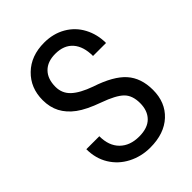

<svg xmlns="http://www.w3.org/2000/svg" viewBox="-211 -826 939 939"><g transform="rotate(-45 259.0 -356.0)"><path d="M387.2 -179.7C387.2 -144.9 377.3 -117.4 357.4 -97.2C337.6 -77 307.9 -66.9 268.6 -66.9C226.2 -66.9 192.8 -79.1 168.2 -103.5C143.6 -127.9 131.3 -162.1 131.3 -206.1H41.5C41.5 -163.7 51.5 -126.2 71.5 -93.5C91.6 -60.8 119.1 -35.4 154.1 -17.3C189 0.7 227.2 9.8 268.6 9.8C333 9.8 384 -7.6 421.4 -42.2C458.8 -76.9 477.5 -123 477.5 -180.7C477.5 -235.4 462.5 -279.6 432.4 -313.5C402.3 -347.3 352.2 -375.8 282.2 -398.9C237.3 -414.9 204.1 -432.9 182.6 -453.1C161.1 -473.3 150.4 -498.4 150.4 -528.3C150.4 -564.8 160.3 -593.1 180.2 -613.3C200 -633.5 228 -643.6 264.2 -643.6C303.9 -643.6 334.3 -631.5 355.5 -607.4C376.6 -583.3 387.2 -549.3 387.2 -505.4H477.1C477.1 -545.1 468.3 -581.5 450.7 -614.7C433.1 -647.9 408 -673.9 375.5 -692.6C342.9 -711.3 305.8 -720.7 264.2 -720.7C203.3 -720.7 154.1 -702.5 116.5 -666C78.9 -629.6 60.1 -583.2 60.1 -526.9C60.1 -494.3 66.7 -465.4 79.8 -440.2C93 -415 112.9 -392.5 139.4 -372.8C165.9 -353.1 204.3 -334.3 254.4 -316.4C304.5 -298.5 339.2 -280.1 358.4 -261.2C377.6 -242.4 387.2 -215.2 387.2 -179.7Z"/></g></svg>

Font: Roboto Condensed
Style: Regular
Weight: 400
Designer: Google
Version: Version 2.134; 2016